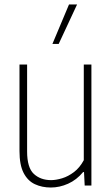

<svg xmlns="http://www.w3.org/2000/svg" viewBox="-20 -828 500 857"><path d="M207 9Q167.5 9 135.8 -5.8Q104 -20.5 85.5 -56Q67 -91.5 67 -154V-540H101V-152Q101 -79.5 131 -51.8Q161 -24 208 -24Q230 -24 257.2 -32.2Q284.5 -40.5 310.2 -60Q336 -79.5 354 -113V-540H388V0H358L355 -60H351Q322 -25 284 -8Q246 9 207 9ZM214 -632 288 -808H324L242 -632Z"/></svg>

Font: Encode Sans Cnd Th
Style: Regular
Weight: 100
Width: 3
Designer: Multiple Designers
Foundry: Impallari Type
Version: Version 3.002; ttfautohint (v1.8.3) -l 8 -r 50 -G 200 -x 14 